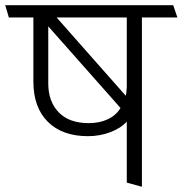

<svg xmlns="http://www.w3.org/2000/svg" viewBox="-31 -700 700 736"><path d="M455 0V-234Q433 -209 392.5 -193.5Q352 -178 306 -178Q208 -178 152.5 -233Q97 -288 97 -387V-633H3L-11 -680H633L649 -633H513V16ZM455 -365V-633H186L451 -333Q453 -340 453.5 -348Q454 -356 455 -365ZM309 -228Q351 -228 382.5 -243Q414 -258 431 -286L154 -599V-380Q154 -311 194 -269.5Q234 -228 309 -228Z"/></svg>

Font: Palanquin ExtraLight
Style: Regular
Weight: 275
Designer: Pria Ravichandran
Version: Version 1.001